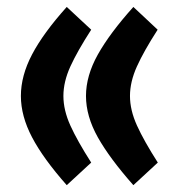

<svg xmlns="http://www.w3.org/2000/svg" viewBox="-20 -523 517 556"><path d="M244.1 -52.2 173.3 13.2Q105 -64 72.8 -125.5Q40.5 -187 40.5 -245.1Q40.5 -303.7 72.8 -365.2Q105 -426.8 173.3 -502.9L244.1 -437Q204.1 -375 183.8 -330.6Q163.6 -286.1 163.6 -245.1Q163.6 -204.1 183.8 -159.4Q204.1 -114.7 244.1 -52.2ZM437 -52.2 366.2 13.2Q297.9 -64 263.4 -125.2Q229 -186.5 229 -245.1Q229 -303.7 263.4 -365.2Q297.9 -426.8 366.2 -502.9L436.5 -437Q396.5 -375 376.5 -330.6Q356.4 -286.1 356.4 -245.1Q356.4 -204.1 376.7 -159.4Q397 -114.7 437 -52.2Z"/></svg>

Font: Vazirmatn UI NL ExtraBold
Style: Regular
Weight: 800
Designer: Saber Rastikerdar
Foundry: Saber Rastikerdar
Version: Version 33.003